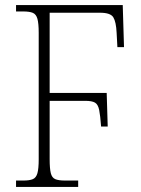

<svg xmlns="http://www.w3.org/2000/svg" viewBox="-20 -734 553 754"><path d="M43 0V-25H72Q96 -25 109 -30.5Q122 -36 127 -54Q132 -72 132 -108V-605Q132 -642 127 -660Q122 -678 109 -683.5Q96 -689 71 -689H43V-714H462L467 -549H441L438 -605Q436 -648 425 -666Q414 -684 373 -684H175V-369H399L403 -237H377Q374 -280 369.5 -302Q365 -324 353 -331Q341 -338 315 -338H175V-109Q175 -72 179.5 -54Q184 -36 197 -30.5Q210 -25 235 -25H287V0Z"/></svg>

Font: Noto Serif SemiCondensed ExtraLight
Style: Regular
Weight: 200
Width: 4
Designer: Monotype Design Team
Foundry: Monotype Imaging Inc.
Version: Version 2.014